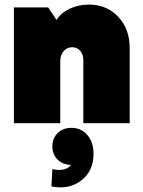

<svg xmlns="http://www.w3.org/2000/svg" viewBox="-20 -532 616 829"><path d="M40 0V-500H188L224.1 -445.8Q242.2 -475.6 280 -493.9Q317.9 -512.2 363.8 -512.2Q440.9 -512.2 490.5 -459.5Q540 -406.7 540 -324.2V0H339.8V-272Q339.8 -296.9 326.4 -312.5Q313 -328.1 292 -328.1Q269.5 -328.1 254.9 -311.3Q240.2 -294.4 240.2 -268.1V0ZM206.1 198.2Q233.4 204.6 254.6 199.7Q275.9 194.8 286.1 180.2Q249.5 178.7 227.8 156.2Q206.1 133.8 206.1 100.1Q206.1 64.9 229 42.5Q252 20 288.1 20Q330.6 20 357.2 51Q383.8 82 383.8 131.8Q383.8 206.5 330.8 247.3Q277.8 288.1 202.1 272.9Z"/></svg>

Font: Apfel Grotezk Satt
Style: Regular
Weight: 900
Designer: Luigi Gorlero
Foundry: © 2023, Luigi Gorlero & Collletttivo
Version: Version 2.000;Glyphs 3.2 (3217)